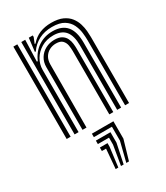

<svg xmlns="http://www.w3.org/2000/svg" viewBox="-217 -703 936 1080"><g transform="rotate(-30 251.0 -163.0)"><path d="M429.1 0V-423.5Q429.1 -443.1 426 -470.7Q422.9 -498.2 410.4 -525Q397.9 -551.7 369.9 -569.6Q341.8 -587.4 291.9 -587.4Q244.2 -587.4 207.2 -568.4Q170.1 -549.4 145.5 -513.3H139.6L149.9 -600H175.5L175.8 -589.8L160.8 -552.8H166.4Q192 -582.5 225.1 -596.1Q258.3 -609.7 299.9 -609.7Q345.1 -609.7 373.9 -596.4Q402.8 -583 419.3 -561.6Q435.8 -540.2 443.3 -515.5Q450.8 -490.9 452.7 -467.9Q454.6 -444.8 454.6 -428.4V0ZM49.6 0V-600H75.3V0ZM152.5 0V-406.7Q152.5 -439.9 168 -464.9Q183.5 -490 209.8 -504Q236.1 -518 268.5 -518Q298.7 -518 315.8 -506.9Q332.9 -495.9 340.6 -479.2Q348.4 -462.5 350.3 -444.8Q352.3 -427.1 352.3 -413.8V0H326.6V-412.4Q326.6 -428.9 323.5 -448.3Q320.3 -467.7 307.3 -481.7Q294.3 -495.6 264.7 -495.6Q242.1 -495.6 222.7 -485.6Q203.3 -475.5 191.6 -456.3Q179.9 -437.1 179.7 -409.3L178.3 0ZM101.1 0V-600H126.6L121.9 -460.5H127.8Q149.4 -511 190.3 -538.1Q231.2 -565.2 284.1 -564.8Q344.2 -564.3 373.8 -528.9Q403.3 -493.4 403.3 -421.9V0H377.6V-418.7Q377.6 -481.4 352.5 -512Q327.4 -542.6 274.9 -542.6Q231.1 -542.6 197.7 -523Q164.3 -503.5 145.6 -472Q126.9 -440.6 126.9 -404.5V0ZM272.7 284.4 304.5 157.6V67.5H187.2V45H327V157.6L290 284.4ZM203.6 284.4 214.4 157.6H187.2V135H236.9V157.6L220.9 284.4ZM238.2 284.4 259.5 157.6V112.5H187.2V90H282V157.6L255.5 284.4Z"/></g></svg>

Font: Big Shoulders Inline Text SC Thin
Style: Regular
Weight: 100
Designer: Patric King
Foundry: XO Type Co
Version: Version 2.002